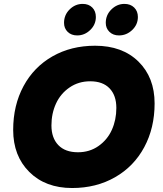

<svg xmlns="http://www.w3.org/2000/svg" viewBox="-20 -948 827 975"><path d="M765.1 -422.9Q765.1 -298.3 712.6 -200.7Q660.2 -103 564.5 -48.1Q468.8 6.8 346.2 6.8Q210.9 6.8 128.9 -74.7Q46.9 -156.2 46.9 -288.1Q46.9 -413.1 99.4 -510.5Q151.9 -607.9 246.6 -661.9Q341.3 -715.8 462.9 -715.8Q601.1 -715.8 683.1 -635.3Q765.1 -554.7 765.1 -422.9ZM241.2 -311Q241.2 -247.6 276.1 -211.2Q311 -174.8 376 -174.8Q435.1 -174.8 480.2 -206.5Q525.4 -238.3 548.1 -288.8Q570.8 -339.4 570.8 -399.9Q570.8 -463.4 536.4 -499.3Q502 -535.2 438 -535.2Q378.9 -535.2 333.3 -503.9Q287.6 -472.7 264.4 -422.1Q241.2 -371.6 241.2 -311ZM372.1 -768.1Q342.3 -768.1 323.7 -786.1Q305.2 -804.2 305.2 -832Q305.2 -872.1 333.5 -900.1Q361.8 -928.2 399.9 -928.2Q430.2 -928.2 448.5 -909.9Q466.8 -891.6 466.8 -861.8Q466.8 -823.2 438.2 -795.7Q409.7 -768.1 372.1 -768.1ZM584 -768.1Q554.7 -768.1 535.9 -786.1Q517.1 -804.2 517.1 -832Q517.1 -872.1 545.7 -900.1Q574.2 -928.2 611.8 -928.2Q642.6 -928.2 661.4 -909.7Q680.2 -891.1 680.2 -861.8Q680.2 -823.2 651.4 -795.7Q622.6 -768.1 584 -768.1Z"/></svg>

Font: Poppins ExtraBold
Style: Italic
Weight: 800
Italic angle: -10°
Designer: Ninad Kale (Devanagari), Jonny Pinhorn (Latin)
Foundry: Indian Type Foundry
Version: Version 3.200;PS 1.000;hotconv 16.6.54;makeotf.lib2.5.65590